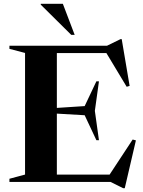

<svg xmlns="http://www.w3.org/2000/svg" viewBox="-20 -955 751 1008"><path d="M29.5 0V-16.5L111.5 -38.5V-677L29.5 -698.5V-715H542L612.5 -749.5H619L660.5 -504L645 -499.5L538.5 -676.5H278.5V-388.5L424.5 -398L486 -528H499.5L478 -373L499.5 -219H486L424.5 -350L278.5 -358.5V-38.5H555.5L676.5 -222.5L693.5 -218L635 33H626.5L560 0ZM372 -772H354L194 -930.5V-935H310Z"/></svg>

Font: Newsreader 72pt SemiBold
Style: Regular
Weight: 600
Designer: Hugues Gentile
Foundry: Production Type
Version: Version 1.003; ttfautohint (v1.8.3)